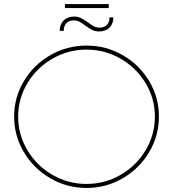

<svg xmlns="http://www.w3.org/2000/svg" viewBox="-20 -929 858 952"><path d="M768 -351Q768 -256 719.5 -174.5Q671 -93 588.5 -45Q506 3 409 3Q312 3 229.5 -45Q147 -93 98.5 -174.5Q50 -256 50 -351Q50 -446 98.5 -527Q147 -608 229.5 -655.5Q312 -703 409 -703Q506 -703 588.5 -655.5Q671 -608 719.5 -527Q768 -446 768 -351ZM70 -351Q70 -261 116 -184Q162 -107 240 -62Q318 -17 409 -17Q500 -17 578 -62Q656 -107 702 -184Q748 -261 748 -351Q748 -440 702 -516.5Q656 -593 578 -638Q500 -683 409 -683Q318 -683 240 -638Q162 -593 116 -516.5Q70 -440 70 -351ZM471 -773Q452 -773 437.5 -780.5Q423 -788 403 -802Q386 -815 373.5 -821.5Q361 -828 346 -828Q322 -828 309 -814Q296 -800 296 -776H276Q276 -808 295.5 -827.5Q315 -847 348 -847Q367 -847 381.5 -839.5Q396 -832 416 -818Q433 -805 445.5 -798.5Q458 -792 473 -792Q497 -792 510 -805.5Q523 -819 523 -843H542Q542 -811 523 -792Q504 -773 471 -773ZM302 -909H519V-889H302Z"/></svg>

Font: Gontserrat Thin
Style: Regular
Weight: 250
Designer: Julieta Ulanovsky
Foundry: Julieta Ulanovsky
Version: Version 6.001